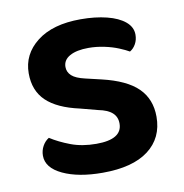

<svg xmlns="http://www.w3.org/2000/svg" viewBox="-63 -548 596 623"><g transform="rotate(-10 234.5 -236.5)"><path d="M430 -134Q430 -64 378 -24.5Q326 15 227 15Q147 15 96 -9Q45 -33 45 -73Q45 -90 53 -104.5Q61 -119 74 -127Q102 -109 139 -95Q176 -81 223 -81Q308 -81 308 -133Q308 -155 293 -168.5Q278 -182 247 -188L190 -203Q117 -219 81.5 -253Q46 -287 46 -344Q46 -407 98 -447.5Q150 -488 242 -488Q290 -488 328 -478.5Q366 -469 387.5 -451Q409 -433 409 -408Q409 -391 401.5 -377.5Q394 -364 382 -357Q370 -364 349.5 -372.5Q329 -381 303 -386.5Q277 -392 251 -392Q212 -392 189.5 -379.5Q167 -367 167 -344Q167 -327 180 -315Q193 -303 224 -296L275 -284Q356 -265 393 -228.5Q430 -192 430 -134Z"/></g></svg>

Font: Baloo Bhaijaan 2 SemiBold
Style: Regular
Weight: 600
Designer: Sanskriti Dholi, Noopur Datye and Ek Type
Foundry: Ek Type
Version: Version 1.700